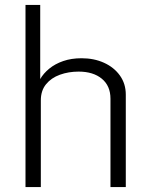

<svg xmlns="http://www.w3.org/2000/svg" viewBox="-20 -763 608 783"><path d="M84 0V-743H144V-440.5Q157 -463.5 180.8 -483Q204.5 -502.5 237.8 -514Q271 -525.5 312.5 -525.5Q363.5 -525.5 404.2 -507Q445 -488.5 469 -455Q493 -421.5 493 -377V0H430.5V-360.5Q430.5 -413 395.2 -442Q360 -471 300.5 -471Q259.5 -471 224.2 -458.2Q189 -445.5 167.8 -419.5Q146.5 -393.5 146.5 -353.5V0Z"/></svg>

Font: Public Sans ExtraLight
Style: Regular
Weight: 250
Designer: The Public Sans Project Authors: Dan O. Williams and USWDS (Libre Franklin designed by Pablo Impallari and Rodrigo Fuenz
Version: Version 1.007